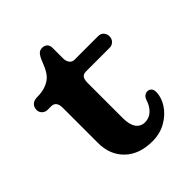

<svg xmlns="http://www.w3.org/2000/svg" viewBox="-178 -708 820 820"><g transform="rotate(-45 231.5 -298.0)"><path d="M96 -150V-362Q96 -402 65 -402H44Q30 -402 20 -411.5Q10 -421 10 -435Q10 -451 20.5 -461.5Q31 -472 51 -472Q106 -472 138 -501Q149 -512 156.5 -526Q164 -540 169 -553Q174 -566 176 -570Q184 -589 192.5 -597.5Q201 -606 215 -606Q229 -606 237.5 -597.5Q246 -589 246 -575V-512Q246 -493 254.5 -482.5Q263 -472 276 -472H418Q435 -472 444 -462Q453 -452 453 -437Q453 -422 443 -412Q433 -402 418 -402H276Q260 -402 253 -392.5Q246 -383 246 -362V-150Q246 -110 260.5 -90Q275 -70 301 -70Q327 -70 345.5 -88Q364 -106 372 -133Q376 -145 384 -151Q392 -157 401 -157Q412 -157 419 -149.5Q426 -142 426 -128Q426 -96 405.5 -64Q385 -32 348.5 -11Q312 10 266 10Q187 10 141.5 -34Q96 -78 96 -150Z"/></g></svg>

Font: Raigarh
Style: Bold
Weight: 700
Designer: jaikishan Patel
Foundry: MagicType
Version: Version 1.000